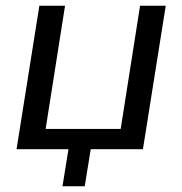

<svg xmlns="http://www.w3.org/2000/svg" viewBox="-20 -523 639 673"><path d="M199 130 220 0H38L118 -503H208L140 -71H403L471 -503H561L481 0H298L277 130Z"/></svg>

Font: Mulish Medium
Style: Italic
Weight: 500
Italic angle: -9°
Designer: Vernon Adams
Foundry: Vernon Adams
Version: Version 3.603; ttfautohint (v1.8.3)